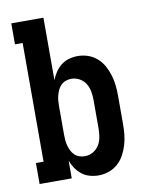

<svg xmlns="http://www.w3.org/2000/svg" viewBox="-84 -796 668 865"><g transform="rotate(-10 250.0 -363.5)"><path d="M297 8Q277 8 257 2.5Q237 -3 221 -15.5Q205 -28 193.5 -45Q182 -62 175 -81V0H28V-96H63V-639H28V-735H175V-449Q182 -468 193.5 -485Q205 -502 221 -514.5Q237 -527 257 -532.5Q277 -538 297 -538Q321 -538 344 -530Q367 -522 385 -506Q403 -490 414.5 -469Q426 -448 433 -425Q440 -402 442.5 -378Q445 -354 445 -330V-200Q445 -176 442.5 -152Q440 -128 433 -105Q426 -82 414.5 -61Q403 -40 385 -24Q367 -8 344 0Q321 8 297 8ZM251 -88Q271 -88 288.5 -98Q306 -108 316 -124.5Q326 -141 329.5 -160.5Q333 -180 333 -200V-330Q333 -350 329.5 -369.5Q326 -389 316 -405.5Q306 -422 288.5 -432Q271 -442 251 -442Q238 -442 226 -438Q214 -434 204.5 -425Q195 -416 189.5 -404.5Q184 -393 180.5 -380.5Q177 -368 176 -355.5Q175 -343 175 -330V-200Q175 -187 176 -174.5Q177 -162 180.5 -149.5Q184 -137 189.5 -125.5Q195 -114 204.5 -105Q214 -96 226 -92Q238 -88 251 -88Z"/></g></svg>

Font: Iosevka Slab
Style: Bold
Weight: 700
Monospace: yes
Designer: Belleve Invis
Foundry: Belleve Invis
Version: Version 11.1.1; ttfautohint (v1.8.3)